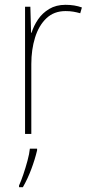

<svg xmlns="http://www.w3.org/2000/svg" viewBox="-20 -622 374 797"><path d="M252 -602Q290 -602 320 -591L313 -567Q299 -571 284.5 -573.5Q270 -576 252 -576Q204 -576 172.5 -546Q141 -516 125.5 -466Q110 -416 110 -356V-66H84V-594H106L109 -486H111Q120 -515 138 -541.5Q156 -568 184.5 -585Q213 -602 252 -602ZM134 2Q125 40 110 80Q95 120 75 155H59V148Q67 131 76.5 103Q86 75 94 45.5Q102 16 104 -5H134Z"/></svg>

Font: Noto Sans Malayalam UI SemiCondensed Thin
Style: Regular
Weight: 100
Width: 4
Designer: Jelle Bosma - Monotype Design Team
Foundry: Monotype Imaging Inc.
Version: Version 2.104; ttfautohint (v1.8.4.7-5d5b)